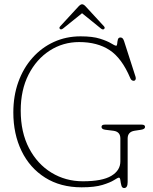

<svg xmlns="http://www.w3.org/2000/svg" viewBox="-20 -886 736 922"><path d="M593 -12Q593 17 576 17Q566 17 562.8 4.5Q559.5 -8 558 -20.5Q556.5 -33 551 -33Q546 -33 527.8 -21.2Q509.5 -9.5 472.2 2Q435 13.5 372 13.5Q270.5 13.5 196.8 -33Q123 -79.5 83.5 -161Q44 -242.5 44 -346Q44 -425.5 68 -492.2Q92 -559 135.8 -608.2Q179.5 -657.5 238.5 -684.5Q297.5 -711.5 367 -711.5Q425 -711.5 460.2 -700.2Q495.5 -689 513.5 -677.8Q531.5 -666.5 538 -666.5Q542 -666.5 542.8 -676.2Q543.5 -686 546 -696Q548.5 -706 558.5 -706Q563.5 -706 567.8 -702.8Q572 -699.5 575.5 -689.5L631 -517Q633.5 -509.5 630.8 -503.8Q628 -498 621.5 -498Q610.5 -498.5 605.5 -511Q565 -607 506.2 -645.5Q447.5 -684 360 -684Q282.5 -684 218.8 -643Q155 -602 117.2 -528Q79.5 -454 79.5 -355Q79.5 -250.5 119.5 -174.2Q159.5 -98 227.2 -56.8Q295 -15.5 378 -15.5Q471 -15.5 514.5 -41.5Q558 -67.5 558 -111V-221Q558 -253.5 525 -258L485 -263Q467.5 -265.5 467.5 -276.5Q467.5 -287.5 483 -287.5H660.5Q676.5 -287.5 676.5 -276.5Q676.5 -266 658 -263L625.5 -258Q593 -252.5 593 -221ZM479 -746Q473 -742 463.5 -750L374 -822.5L284 -750Q274.5 -742.5 269 -746Q261.5 -751.5 269.5 -760L357 -855Q367 -865.5 374 -865.5Q382 -865.5 391.5 -855L479 -760Q486.5 -752 479 -746Z"/></svg>

Font: Fraunces 72pt SuperSoft Thin
Style: Regular
Weight: 100
Version: Version 1.000;[b76b70a41]